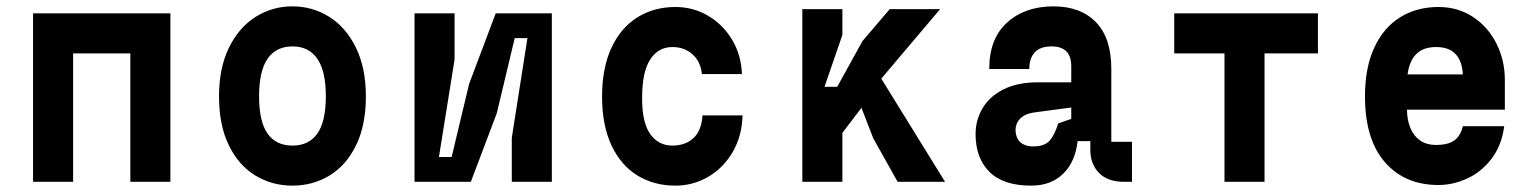

<svg xmlns="http://www.w3.org/2000/svg" viewBox="-20 -572 4840 604"><path d="M84 -530H516V0H390V-404H210V0H84Z M900 -426Q848.4 -426 821.7 -387.2Q795 -348.4 795 -269Q795 -189.6 821.7 -151.8Q848.4 -114 900 -114Q951.6 -114 978.3 -151.8Q1005 -189.6 1005 -269Q1005 -348.4 978.3 -387.2Q951.6 -426 900 -426ZM900 -552Q963 -552 1015.5 -519.2Q1068 -486.4 1099.5 -422.4Q1131 -358.4 1131 -269Q1131 -177.6 1099.8 -114.3Q1068.6 -51 1016.1 -19.5Q963.6 12 900 12Q836.4 12 783.9 -19.5Q731.4 -51 700.2 -114.3Q669 -177.6 669 -269Q669 -358.4 700.5 -422.4Q732 -486.4 784.5 -519.2Q837 -552 900 -552Z M1716 0H1590V-138.6L1639.2 -452H1599.2L1542.8 -215.8L1461.2 0H1284V-530H1410V-384.8L1360.8 -78H1400.8L1455.6 -307.6L1539.4 -530H1716Z M2105 -550Q2160.6 -550 2207.6 -522.4Q2254.6 -494.8 2283.3 -446.6Q2312 -398.4 2314 -339H2188Q2184.4 -377.6 2158.9 -400.8Q2133.4 -424 2095 -424Q2051.4 -424 2026 -385.8Q2000.6 -347.6 2000 -268Q1999 -188.4 2024.9 -151.2Q2050.8 -114 2095 -114Q2136.4 -114 2161.7 -137.7Q2187 -161.4 2190 -209H2316Q2314 -143 2284.3 -92.8Q2254.6 -42.6 2207.1 -15.3Q2159.6 12 2105 12Q2037.4 12 1985.2 -20Q1933 -52 1903.5 -115Q1874 -178 1874 -268Q1874 -358.4 1903.5 -421.7Q1933 -485 1985.2 -517.5Q2037.4 -550 2105 -550Z M2630 -543.2V-462.2L2573.8 -299H2613.8L2693.2 -442.8L2778.8 -543.2H2937.4L2752.4 -324.6L2953 0H2803.8L2727.2 -136.8L2690 -232.8L2630 -154V0H2504V-543.2Z M3541 0H3517Q3464 0 3437 -28.3Q3410 -56.6 3410 -100V-128H3370Q3362.6 -62.4 3324.3 -25.2Q3286 12 3224 12Q3136 12 3092.5 -31.5Q3049 -75 3049 -150Q3049 -194.2 3070.8 -231.3Q3092.6 -268.4 3136.6 -290.7Q3180.6 -313 3244 -313H3350V-363Q3350 -395.6 3334.2 -410.8Q3318.4 -426 3288.6 -426Q3252.4 -426 3235.2 -407.4Q3218 -388.8 3218 -355H3092Q3092 -450.4 3148.2 -501.2Q3204.4 -552 3294 -552Q3379.2 -552 3427.6 -502.3Q3476 -452.6 3476 -355V-126H3541ZM3309 -183.8 3350 -198V-233.8L3232.8 -218.2Q3202.8 -213.8 3188 -197.4Q3173.2 -181 3175 -157.8Q3177.4 -131.2 3196.2 -119.9Q3215 -108.6 3244.4 -112.2Q3271.4 -115.2 3285.2 -133.4Q3299 -151.6 3309 -183.8Z M3832 -404H3674V-530H4126V-404H3958V0H3832Z M4274 -269Q4274 -359.4 4303.5 -422.7Q4333 -486 4385.2 -518Q4437.4 -550 4505 -550Q4566.6 -550 4614.1 -518.5Q4661.6 -487 4687.8 -434.4Q4714 -381.8 4714 -321V-227H4406Q4406.6 -192.6 4417.5 -167.7Q4428.4 -142.8 4448.5 -129.4Q4468.6 -116 4496.8 -116Q4535.6 -116 4555.2 -130.4Q4574.8 -144.8 4581.8 -175H4712Q4704 -114.4 4672.2 -72.7Q4640.4 -31 4595.7 -10.5Q4551 10 4505 10Q4399 10 4336.5 -62Q4274 -134 4274 -269ZM4498 -424Q4457.6 -424 4435.6 -402.2Q4413.6 -380.4 4408 -338H4582Q4579.4 -380.4 4558.7 -402.2Q4538 -424 4498 -424Z"/></svg>

Font: Fliege Mono Thin
Style: Regular
Weight: 100
Version: Version 0.020;Glyphs 3.3 (3306)